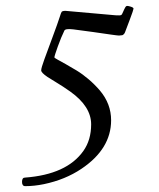

<svg xmlns="http://www.w3.org/2000/svg" viewBox="-20 -418 540 653"><path d="M65.9 215.1Q54.9 215.1 54.9 200.6Q54.9 186 64.9 186Q207 175.5 263.7 95.2Q290 57.9 290 4.9Q290 -55.9 219.2 -106.4Q192.9 -125 172.1 -137.3Q151.4 -149.7 141.6 -156.2Q120.1 -170.7 120.1 -178.7Q120.1 -186.8 131.1 -216.8Q142.1 -246.8 159.4 -293.6Q176.8 -340.3 182.4 -358.2Q188 -376 189.7 -377.7Q191.4 -379.4 193.8 -380.1Q197 -381.1 202.9 -381.1L373 -366L385.7 -365.7Q393.1 -365.7 395.1 -370.1Q397.2 -374.5 399 -378.5Q400.9 -382.6 402.2 -385.6Q403.6 -388.7 405.3 -391.6Q408.4 -397.9 412.6 -397.9Q416.7 -397.9 425.4 -395.1Q434.1 -392.3 434.1 -388.5Q434.1 -384.8 421.3 -350.8Q408.4 -316.9 407.2 -313.6Q406 -310.3 405.6 -309.3Q405.3 -308.3 404.1 -305.9Q402.8 -303.5 402 -302.7Q401.1 -302 399.5 -300.4Q397.9 -298.8 396 -298.3Q389.4 -297.1 384.8 -297.1Q380.1 -297.1 357.8 -300.3Q335.4 -303.5 295.9 -309.2Q256.3 -314.9 229.4 -318.1Q202.4 -321.3 199 -314Q188 -291.7 176.5 -259.6Q165 -227.5 165 -222.9Q165 -221.2 175.7 -215.3Q186.3 -209.5 203.2 -200.1Q220.2 -190.7 240.8 -178.1Q261.5 -165.5 282.1 -147.8Q302.7 -130.1 319.8 -110.1Q357.9 -64.9 357.9 -9Q357.9 88.4 256.8 156.2Q201.9 193.1 129.4 208.3Q96.2 215.1 65.9 215.1Z"/></svg>

Font: Fanwood Text
Style: Italic
Weight: 400
Italic angle: -9°
Version: Version 1.101